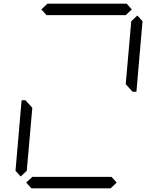

<svg xmlns="http://www.w3.org/2000/svg" viewBox="-20 -1020 856 1040"><path d="M92 -64 64 -95 97 -477H118L127 -467L155 -436L125 -95ZM232 -938 204 -969 237 -1000H666L694 -969L661 -938ZM724 -936 752 -905 719 -523H698L689 -533L661 -564L691 -905ZM612 -31 579 0H150L122 -31L155 -62H584Z"/></svg>

Font: DSEG7 Classic Mini
Style: Light Italic
Weight: 300
Italic angle: -5°
Designer: Keshikan(Twitter:@keshinomi_88pro)
Version: Version 0.46